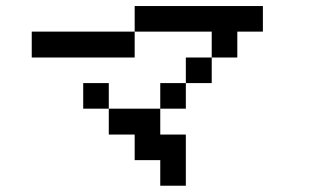

<svg xmlns="http://www.w3.org/2000/svg" viewBox="-20 -629 1040 623"><path d="M250 -276.4V-359.4H333V-276.4ZM83 -442.4V-526.4H417V-609.4H833V-526.4H750V-442.4H667V-359.4H583V-276.4H500V-192.4H583V-26.4H500V-109.4H417V-192.4H333V-276.4H500V-359.4H583V-442.4H667V-526.4H417V-442.4Z"/></svg>

Font: KH Dot kagurazaka 12
Style: Regular
Weight: 400
Designer: Original version for X68000 by Keitarou Hiraki (http://hp.vector.co.jp/authors/VA000874/) / TrueType conversion by Homem
Version: Version 1.00.20150527